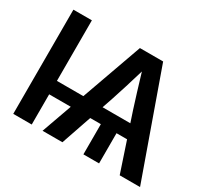

<svg xmlns="http://www.w3.org/2000/svg" viewBox="-146 -945 1243 1161"><g transform="rotate(30 476.0 -364.0)"><path d="M189.5 -727.5V-304.7H374L524.9 -727.5H687L945.8 0H803.7L733.4 -210.9H659.7V0H550.3V-210.9H476.1L403.8 0H265.1L340.3 -210.9H189.5V0H60.5V-727.5ZM508.3 -304.7H702.1L676.3 -382.3Q660.2 -432.6 643.3 -487.3Q626.5 -542 606 -610.8Q585.4 -542 568.4 -487.3Q551.3 -432.6 534.7 -382.3Z"/></g></svg>

Font: Inter Display SemiBold
Style: Regular
Weight: 600
Designer: Rasmus Andersson
Foundry: rsms
Version: Version 4.001;git-9221beed3